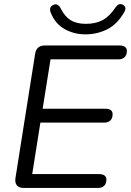

<svg xmlns="http://www.w3.org/2000/svg" viewBox="-20 -930 648 950"><path d="M466.1 0H98.2Q74.3 0 63.7 -12.6Q53 -25.3 56.4 -48.6L153.8 -663.7Q160.1 -705 202.4 -705H571.3Q588.8 -705 598.3 -698.2Q607.8 -691.4 607.8 -677.8Q607.8 -657.3 596.3 -646.8Q584.9 -636.4 567.4 -636.4H230L191 -392H501.2Q518.7 -392 528 -385.2Q537.2 -378.5 537.2 -364.8Q537.2 -344.3 525.8 -333.9Q514.3 -323.4 496.8 -323.4H179.8L139.4 -68.6H470Q487.5 -68.6 497 -61.8Q506.5 -55 506.5 -41.4Q506.5 -20.9 495 -10.4Q483.6 0 466.1 0ZM402.8 -760Q346.3 -760 299.8 -786.1Q253.2 -812.3 231.2 -867Q225.3 -882.2 229.2 -891.8Q233.1 -901.4 244.8 -906.3Q256.6 -911.3 265.7 -905.6Q274.8 -899.9 282.2 -885.2Q300.3 -848.3 329.6 -830.2Q359 -812 405.2 -812Q453.5 -812 487.9 -830.6Q522.3 -849.3 551.6 -893.3Q559.4 -904.5 567.7 -908.1Q576.1 -911.7 586.3 -907.3Q597.2 -902.4 599.8 -893Q602.5 -883.6 594.5 -869.8Q560.3 -809.6 510.1 -784.8Q459.9 -760 402.8 -760Z"/></svg>

Font: Nunito Variable Extra Light
Style: Italic
Weight: 200
Italic angle: -9°
Designer: Vernon Adams
Foundry: Vernon Adams
Version: Version 3.602